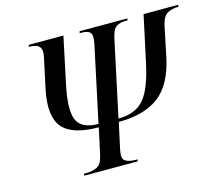

<svg xmlns="http://www.w3.org/2000/svg" viewBox="-101 -844 1114 974"><g transform="rotate(-15 455.5 -357.0)"><path d="M226 0 228 -10H240Q272 -10 296.5 -22Q321 -34 331 -80L361 -218Q223 -218 172.5 -277.5Q122 -337 150 -473L184 -632Q191 -663 184 -678.5Q177 -694 161 -699Q145 -704 124 -704L126 -714H308L256 -468Q229 -340 253 -287.5Q277 -235 364 -235L449 -633Q458 -679 445 -691.5Q432 -704 404 -704H391L393 -714H644L642 -704H629Q601 -704 582.5 -691.5Q564 -679 554 -633L469 -235Q528 -235 567.5 -258Q607 -281 632.5 -332.5Q658 -384 676 -468L729 -714H911L909 -704Q878 -704 853 -691.5Q828 -679 817 -632L784 -473Q755 -335 677.5 -276.5Q600 -218 466 -218L436 -80Q426 -34 445.5 -22Q465 -10 497 -10H509L507 0Z"/></g></svg>

Font: Noto Serif Display SemiCondensed Medium
Style: Italic
Weight: 500
Width: 4
Italic angle: -12°
Designer: Monotype Design Team
Foundry: Monotype Imaging Inc.
Version: Version 2.009